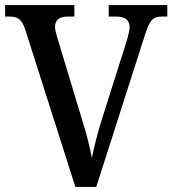

<svg xmlns="http://www.w3.org/2000/svg" viewBox="-20 -734 677 754"><path d="M79 -618 276 0H358L548 -593C568 -657 581 -669 617 -669H637V-714H407V-669H435C471 -669 489 -656 489 -627C489 -615 484 -597 479 -578L380 -265C362 -208 350 -159 341 -114C332 -159 319 -212 302 -265L205 -586C201 -601 196 -616 196 -628C196 -656 213 -669 247 -669H272V-714H0V-669H16C49 -669 66 -659 79 -618Z"/></svg>

Font: Noto Serif Bengali SemiCondensed
Style: Regular
Weight: 400
Width: 4
Designer: Juan Bruce, Universal Thirst, Indian Type Foundry and the Monotype Design Team.
Foundry: Monotype Imaging Inc.
Version: Version 2.003